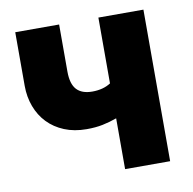

<svg xmlns="http://www.w3.org/2000/svg" viewBox="-65 -590 659 655"><g transform="rotate(-10 265.0 -262.5)"><path d="M473 0H317V-176Q292 -167 267.5 -162Q243 -157 212 -157Q169 -157 135 -171Q101 -185 77.5 -209.5Q54 -234 41.5 -267.5Q29 -301 29 -339V-525H181V-362Q181 -319 199 -299.5Q217 -280 253 -280Q291 -280 317 -297V-525H473Z"/></g></svg>

Font: Boldmen
Style: Bold
Weight: 700
Designer: Matt McInerney, Pablo Impallari, Rodrigo Fuenzalida
Foundry: LIVING CONCEPT
Version: Version 1.000